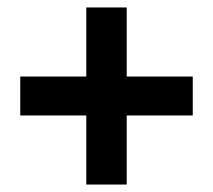

<svg xmlns="http://www.w3.org/2000/svg" viewBox="-20 -586 568 512"><path d="M210.1 -93.9V-278.1H34V-381.9H210.1V-566.1H317.9V-381.9H494V-278.1H317.9V-93.9Z"/></svg>

Font: Source Sans Variable
Style: Regular
Weight: 200
Designer: Paul D. Hunt
Foundry: Adobe Systems Incorporated
Version: Version 3.006;hotconv 1.0.111;makeotfexe 2.5.65597